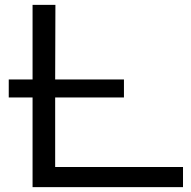

<svg xmlns="http://www.w3.org/2000/svg" viewBox="-20 -770 787 790"><path d="M114 -750V-443H16V-369H114V0H733V-83H207V-369H490V-443H207L208 -750Z"/></svg>

Font: Bounded Light
Style: Regular
Weight: 300
Designer: Vlad Churkin
Version: Version 3.0